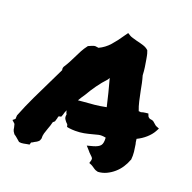

<svg xmlns="http://www.w3.org/2000/svg" viewBox="-137 -711 835 835"><g transform="rotate(20 280.5 -293.0)"><path d="M516.6 -82Q510.7 -65.4 499.5 -48.3Q488.3 -31.2 473.1 -18.1Q458 -4.9 439.5 3.9Q420.9 12.7 400.4 13.7Q387.7 10.7 383.3 7.3Q378.9 3.9 374 1Q371.1 -1 368.7 -2.4Q366.2 -3.9 364.3 -4.9L352.5 -9.8L356.4 -22.5Q358.4 -30.3 355.5 -34.7Q352.5 -39.1 343.8 -46.9Q340.8 -49.8 337.9 -52.7Q335 -55.7 333 -58.6L316.4 -77.1L342.8 -84Q367.2 -90.8 375.5 -101.6Q383.8 -112.3 381.8 -137.7Q362.3 -141.6 349.1 -138.7Q335.9 -135.7 322.3 -131.8Q304.7 -127 286.6 -123.5Q268.6 -120.1 247.1 -120.1Q239.3 -120.1 232.4 -120.6Q225.6 -121.1 217.8 -122.1L208 -124Q206.1 -134.8 204.1 -136.2Q202.1 -137.7 200.2 -139.6Q195.3 -144.5 189.9 -152.8Q184.6 -161.1 187.5 -173.8Q182.6 -182.6 181.6 -191.4Q175.8 -179.7 172.9 -167L168.9 -157.2L159.2 -155.3Q157.2 -154.3 156.2 -150.9Q155.3 -147.5 155.3 -145.5L150.4 -128.9Q148.4 -127 146.5 -125.5Q144.5 -124 142.6 -122.1Q140.6 -113.3 137.7 -104.5Q134.8 -95.7 131.8 -87.9Q127 -75.2 123.5 -63Q120.1 -50.8 121.1 -39.1L117.2 -28.3Q112.3 -22.5 106.4 -19Q100.6 -15.6 94.7 -12.7Q92.8 -10.7 89.4 -9.3Q85.9 -7.8 84 -6.8L81.1 3.9L69.3 5.9Q58.6 7.8 54.2 8.8Q49.8 9.8 43.9 9.8L34.2 8.8Q23.4 0 17.6 -5.4Q11.7 -10.7 3.9 -15.6Q-4.9 -27.3 -5.9 -33.2Q-6.8 -39.1 -7.8 -43.9Q-9.8 -49.8 -10.3 -53.7Q-10.7 -57.6 -12.7 -59.6L-25.4 -71.3L-14.6 -80.1L-13.7 -96.7Q5.9 -146.5 27.8 -192.4Q49.8 -238.3 73.2 -286.1Q81.1 -301.8 88.4 -317.4Q95.7 -333 103.5 -348.6Q102.5 -351.6 102.5 -355.5Q102.5 -359.4 104.5 -364.3Q115.2 -380.9 122.1 -394Q128.9 -407.2 135.7 -420.9Q143.6 -437.5 151.9 -453.1Q160.2 -468.8 172.9 -485.4L188.5 -492.2Q191.4 -493.2 195.3 -494.6Q199.2 -496.1 204.1 -496.1L218.8 -494.1Q246.1 -506.8 266.6 -529.8Q287.1 -552.7 308.6 -585L318.4 -598.6L331.1 -590.8Q335.9 -587.9 344.7 -585.4Q353.5 -583 363.3 -580.1Q380.9 -576.2 396.5 -571.3Q412.1 -566.4 421.9 -556.6Q427.7 -541 428.7 -533.2Q429.7 -525.4 431.6 -517.6Q434.6 -501 437 -484.4Q439.5 -467.8 440.4 -447.3Q445.3 -430.7 448.7 -414.6Q452.1 -398.4 455.1 -381.8Q460 -358.4 464.8 -336.4Q469.7 -314.5 477.5 -294.9Q485.4 -294.9 487.3 -293.9Q492.2 -295.9 497.6 -296.9Q502.9 -297.9 509.8 -298.8L520.5 -299.8L524.4 -290Q525.4 -285.2 534.2 -280.3Q546.9 -279.3 552.7 -274.9Q558.6 -270.5 563.5 -265.6Q567.4 -261.7 571.3 -259.8L585.9 -253.9L578.1 -239.3Q568.4 -221.7 550.3 -205.6Q532.2 -189.5 509.8 -178.7Q510.7 -172.9 511.2 -167.5Q511.7 -162.1 513.7 -156.2Q516.6 -139.6 518.6 -122.1Q520.5 -104.5 518.6 -85.9ZM234.4 -251Q263.7 -252.9 287.6 -255.4Q311.5 -257.8 340.8 -263.7Q334 -293 326.2 -324.7Q318.4 -356.4 309.6 -387.7L303.7 -377.9Q284.2 -357.4 266.1 -332Q248 -306.6 235.4 -284.2Q229.5 -275.4 223.6 -266.6Q217.8 -257.8 212.9 -249Q218.8 -250 224.1 -250Q229.5 -250 234.4 -251Z"/></g></svg>

Font: Permanent Marker
Style: Regular
Weight: 400
Designer: Font Diner, Inc
Foundry: Font Diner, Inc
Version: Version 1.001